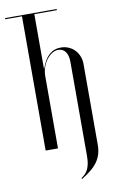

<svg xmlns="http://www.w3.org/2000/svg" viewBox="-96 -750 593 976"><g transform="rotate(-10 200.5 -262.5)"><path d="M268.8 -699H2.5V-693H88.8V0H152.5V-373.8Q152.5 -396.5 159.8 -417.9Q167 -439.4 179.4 -456Q191.9 -472.6 207.6 -482.9Q223.2 -493.1 240.1 -493.1Q263.9 -493.1 277.4 -474.7Q291 -456.2 291 -422.6V63.2Q291 85.5 288 101.9Q285 118.2 278.9 131Q272.8 143.8 263.8 153.2Q254.9 162.6 243.6 169.8L246.6 174.4Q275 156.8 295.4 139.9Q315.9 123 329.1 104.3Q342.2 85.6 348.5 64.2Q354.8 42.9 354.8 17.6V-400.9Q354.8 -422.2 347 -441.1Q339.2 -460 325.9 -473.6Q312.6 -487.1 294.2 -494.8Q275.9 -502.5 255 -502.5Q219.8 -502.5 194.6 -479.9Q169.4 -457.2 154.5 -412.1H152.5V-442.1V-693H268.8Z"/></g></svg>

Font: Moniqa Black
Style: Regular
Weight: 900
Designer: Rajesh Rajput
Foundry: Rajesh Rajput
Version: Version 1.000